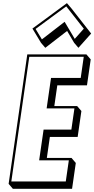

<svg xmlns="http://www.w3.org/2000/svg" viewBox="-20 -1172 601 1224"><path d="M531.1 -825H153.9L35 0L62.2 31.8H439.4L463.2 -133.2L436 -165H278.6L297.9 -299.2H475.1L498.9 -464.2L471.7 -496H326.3L345.3 -628.2L534.5 -628.2L558.3 -793.2ZM186.7 -990 241.5 -899 268.8 -867.2 407.9 -974.7 452.7 -899 480 -867.2 561.1 -958.2 434 -1120.2 406.7 -1152ZM206.9 -987.5 402.4 -1131.4 514.2 -989 456.5 -924.2 392 -1033 247.1 -920.9ZM513.9 -810 494.5 -675H305.3L277.3 -481H454.5L435 -346H257.9L229.6 -150H418.8L399.3 -15H52.2L166.7 -810Z"/></svg>

Font: Blink
Style: 3DObl
Weight: 400
Designer: Mew Too
Foundry: Cannot Into Space Fonts
Version: Version 001.000